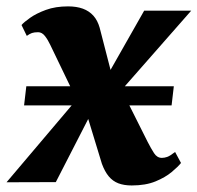

<svg xmlns="http://www.w3.org/2000/svg" viewBox="-58 -571 619 602"><path d="M355 10.5Q331 10.5 313.2 3.8Q295.5 -3 283 -18Q270.5 -33 261.5 -57.5L200 -259L243.5 -246.5L117 0L-37.5 0.5L217.5 -300.5L204 -213.5L99.5 -430.5Q92 -446.5 82.8 -458.2Q73.5 -470 61.5 -470Q49.5 -470 42.2 -467.5Q35 -465 26 -458.5L9.5 -492.5Q17 -501.5 36.5 -515.2Q56 -529 86 -540Q116 -551 155.5 -551Q182 -551 201.8 -543.8Q221.5 -536.5 234.8 -521.8Q248 -507 254.5 -484L302.5 -298L262 -305L394 -537.5H541.5L285.5 -246L300.5 -334.5L405 -126Q415.5 -105.5 425 -90.8Q434.5 -76 449.5 -76Q457.5 -76 466.2 -79Q475 -82 491 -94.5L509.5 -60Q500.5 -48.5 480.5 -31.8Q460.5 -15 429.5 -2.2Q398.5 10.5 355 10.5ZM17.5 -240.5 24.5 -300.5H487L480 -240.5Z"/></svg>

Font: Merriweather 60pt Black
Style: Italic
Weight: 900
Italic angle: -7.8°
Version: Version 2.101